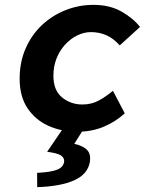

<svg xmlns="http://www.w3.org/2000/svg" viewBox="-20 -528 640 787"><path d="M297.5 12Q232.9 12 179.1 -12Q125.4 -36 92.9 -84.2Q60.5 -132.5 60.5 -204.9Q60.5 -273.2 84.9 -329.1Q109.3 -385 151.4 -424.7Q193.6 -464.5 248.3 -486.3Q303 -508.1 362.9 -508.1Q429.9 -508.1 478.5 -480.3Q527.1 -452.5 553.8 -417.5L470.8 -341.9Q446.1 -370 416.7 -383.2Q387.2 -396.4 352.9 -396.4Q324.4 -396.4 296.9 -383Q269.4 -369.6 247 -345.2Q224.6 -320.9 211.7 -288.4Q198.9 -255.9 198.9 -217.5Q198.9 -157.8 234.4 -128.7Q269.9 -99.7 317.7 -99.7Q354.8 -99.7 384.5 -115.7Q414.2 -131.8 442.9 -155.9L491.4 -63.4Q454.1 -29.1 405 -8.5Q356 12 297.5 12ZM132.5 239.1 132.1 180.5Q190 177.6 214.8 167.3Q239.6 157 242.9 135.3Q244.6 119.7 230.5 109.7Q216.3 99.7 173.3 94.2L244.5 -10.6H330.1L284.5 61.4Q322 70.4 337.4 87.1Q352.9 103.8 348.7 133.9Q340.5 186 284.1 211.1Q227.7 236.2 132.5 239.1Z"/></svg>

Font: SourceCodeVF
Style: Italic
Weight: 200
Italic angle: -11°
Monospace: yes
Designer: Paul D. Hunt, Teo Tuominen
Foundry: Adobe
Version: Version 1.026;hotconv 1.1.0;makeotfexe 2.6.0